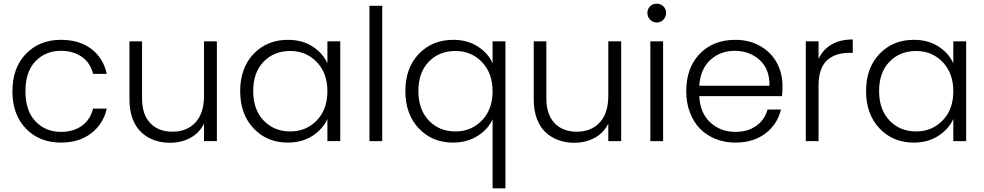

<svg xmlns="http://www.w3.org/2000/svg" viewBox="-20 -772 5383 1050"><path d="M313 -554.2Q414.1 -554.2 479.5 -504.4Q544.9 -454.6 564 -368.2H488.8Q475.1 -426.8 428.5 -460.4Q381.8 -494.1 313 -494.1Q228.5 -494.1 173.8 -436.8Q119.1 -379.4 119.1 -272.9Q119.1 -166.5 173.8 -108.6Q228.5 -50.8 313 -50.8Q381.8 -50.8 428.2 -84.5Q474.6 -118.2 488.8 -178.2H564Q544.9 -94.2 479 -43.2Q413.1 7.8 313 7.8Q195.8 7.8 121.8 -68.6Q47.9 -145 47.9 -272.9Q47.9 -400.9 121.8 -477.5Q195.8 -554.2 313 -554.2Z M1166 -545.9V0H1095.7V-96.2Q1071.3 -45.4 1021.5 -18.3Q971.7 8.8 909.7 8.8Q862.3 8.8 822.5 -5.9Q782.7 -20.5 752.4 -48.8Q722.2 -77.1 705.1 -122.8Q688 -168.5 688 -227.1V-545.9H756.8V-234.9Q756.8 -146 801.5 -98.9Q846.2 -51.8 922.9 -51.8Q1002 -51.8 1048.8 -102.1Q1095.7 -152.3 1095.7 -249V-545.9Z M1554.7 -554.2Q1632.8 -554.2 1689.2 -517.8Q1745.6 -481.4 1770.5 -425.8V-545.9H1840.8V0H1770.5V-121.1Q1744.6 -64.9 1688 -28.6Q1631.3 7.8 1553.7 7.8Q1440.4 7.8 1366.9 -69.8Q1293.5 -147.5 1293.5 -273.9Q1293.5 -400.4 1366.9 -477.3Q1440.4 -554.2 1554.7 -554.2ZM1567.4 -493.2Q1478.5 -493.2 1421.6 -434.6Q1364.7 -376 1364.7 -273.9Q1364.7 -172.4 1421.9 -112.8Q1479 -53.2 1567.4 -53.2Q1653.8 -53.2 1712.2 -113.3Q1770.5 -173.3 1770.5 -272.9Q1770.5 -372.6 1712.2 -432.9Q1653.8 -493.2 1567.4 -493.2Z M2000.5 0V-740.2H2070.3V0Z M2459 -554.2Q2536.1 -554.2 2593 -517.6Q2649.9 -481 2673.8 -425.8V-545.9H2744.1V257.8H2673.8V-120.1Q2649.9 -65.4 2592.3 -28.8Q2534.7 7.8 2457 7.8Q2343.8 7.8 2270.3 -69.8Q2196.8 -147.5 2196.8 -273.9Q2196.8 -400.4 2270.5 -477.3Q2344.2 -554.2 2459 -554.2ZM2470.7 -493.2Q2381.8 -493.2 2325 -434.6Q2268.1 -376 2268.1 -273.9Q2268.1 -172.4 2325.2 -112.8Q2382.3 -53.2 2470.7 -53.2Q2557.1 -53.2 2615.5 -113.3Q2673.8 -173.3 2673.8 -272.9Q2673.8 -372.6 2615.5 -432.9Q2557.1 -493.2 2470.7 -493.2Z M3377 -545.9V0H3306.6V-96.2Q3282.2 -45.4 3232.4 -18.3Q3182.6 8.8 3120.6 8.8Q3073.2 8.8 3033.4 -5.9Q2993.7 -20.5 2963.4 -48.8Q2933.1 -77.1 2916 -122.8Q2898.9 -168.5 2898.9 -227.1V-545.9H2967.8V-234.9Q2967.8 -146 3012.5 -98.9Q3057.1 -51.8 3133.8 -51.8Q3212.9 -51.8 3259.8 -102.1Q3306.6 -152.3 3306.6 -249V-545.9Z M3536.6 0V-545.9H3606.4V0ZM3571.8 -752Q3592.8 -752 3607.7 -737.5Q3622.6 -723.1 3622.6 -701.2Q3622.6 -679.2 3607.7 -664.1Q3592.8 -648.9 3571.8 -648.9Q3550.8 -648.9 3535.6 -664.1Q3520.5 -679.2 3520.5 -701.2Q3520.5 -723.1 3535.4 -737.5Q3550.3 -752 3571.8 -752Z M3998 -494.1Q3919.4 -494.1 3864.7 -444.3Q3810.1 -394.5 3804.2 -303.2H4188Q4189.9 -393.6 4134.5 -443.8Q4079.1 -494.1 3998 -494.1ZM4251 -172.9Q4231.4 -92.3 4166 -42.2Q4100.6 7.8 4001 7.8Q3943.4 7.8 3893.8 -12Q3844.2 -31.7 3808.8 -67.6Q3773.4 -103.5 3753.2 -156.5Q3732.9 -209.5 3732.9 -272.9Q3732.9 -401.9 3807.1 -478Q3881.3 -554.2 4001 -554.2Q4078.6 -554.2 4138.2 -519.8Q4197.8 -485.4 4228.5 -428Q4259.3 -370.6 4259.3 -300.8Q4259.3 -270 4256.8 -246.1H3804.2Q3808.6 -153.8 3864.5 -102.3Q3920.4 -50.8 4001 -50.8Q4069.3 -50.8 4115.7 -83.7Q4162.1 -116.7 4177.2 -172.9Z M4456.5 -305.2V0H4386.7V-545.9H4456.5V-449.2Q4479.5 -500.5 4526.9 -528.3Q4574.2 -556.2 4643.6 -556.2V-482.9H4624.5Q4588.4 -482.9 4559.6 -474.1Q4530.8 -465.3 4506.8 -445.8Q4482.9 -426.3 4469.7 -390.6Q4456.5 -355 4456.5 -305.2Z M4977.5 -554.2Q5055.7 -554.2 5112.1 -517.8Q5168.5 -481.4 5193.4 -425.8V-545.9H5263.7V0H5193.4V-121.1Q5167.5 -64.9 5110.8 -28.6Q5054.2 7.8 4976.6 7.8Q4863.3 7.8 4789.8 -69.8Q4716.3 -147.5 4716.3 -273.9Q4716.3 -400.4 4789.8 -477.3Q4863.3 -554.2 4977.5 -554.2ZM4990.2 -493.2Q4901.4 -493.2 4844.5 -434.6Q4787.6 -376 4787.6 -273.9Q4787.6 -172.4 4844.7 -112.8Q4901.9 -53.2 4990.2 -53.2Q5076.7 -53.2 5135 -113.3Q5193.4 -173.3 5193.4 -272.9Q5193.4 -372.6 5135 -432.9Q5076.7 -493.2 4990.2 -493.2Z"/></svg>

Font: SVN-Poppins Light
Style: Regular
Weight: 300
Designer: Ninad Kale (Devanagari), Jonny Pinhorn (Latin)
Foundry: Indian Type Foundry
Version: Version 3.002 2017